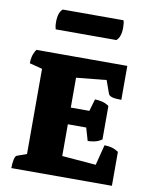

<svg xmlns="http://www.w3.org/2000/svg" viewBox="-94 -947 821 1019"><g transform="rotate(10 316.0 -438.0)"><path d="M38 0Q38 -29 42.5 -47.5Q47 -66 54 -69L107 -88V-547L38 -565Q38 -585 42.5 -603Q47 -621 60 -641H550V-458Q513 -458 498 -463.5Q483 -469 480 -478L455 -548L293 -532V-371H393L412 -436Q429 -436 449.5 -431.5Q470 -427 488 -414V-234Q470 -221 449.5 -216.5Q429 -212 412 -212L392 -281H293V-110L476 -95L504 -205Q524 -205 542 -200.5Q560 -196 580 -183V0ZM469 -766H142Q140 -772 138.5 -781.5Q137 -791 137 -805Q137 -857 161 -876H488Q493 -863 493 -837Q493 -786 469 -766Z"/></g></svg>

Font: Petrona Black
Style: Regular
Weight: 900
Designer: Ringo R. Seeber
Foundry: Ringo R. Seeber
Version: Version 2.001; ttfautohint (v1.8.3)